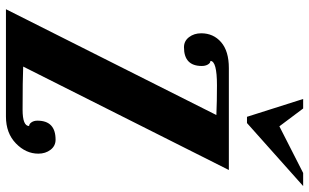

<svg xmlns="http://www.w3.org/2000/svg" viewBox="-217 -823 1040 646"><g transform="rotate(90 303.0 -500.0)"><path d="M404 -78Q397 -78 391.5 -86Q386 -94 386 -106Q386 -167 450 -167Q471 -167 484 -150Q497 -133 497 -109Q497 -67 462.5 -33.5Q428 0 372 0H11L367 -708Q321 -710 267 -710Q185 -710 185 -688Q192 -688 197 -679.5Q202 -671 202 -659Q202 -599 139 -599Q118 -599 105 -616Q92 -633 92 -657Q92 -698 122 -724Q152 -750 209 -750H552L204 -58Q250 -56 349 -56Q404 -56 404 -78ZM313 -1000H345L405 -920L562 -1000H606L394 -811H373Z"/></g></svg>

Font: Lobster 1.3
Style: Regular
Weight: 400
Designer: Pablo Impallari
Foundry: Pablo Impallari. www.impallari.com
Version: Version 1.003 2010